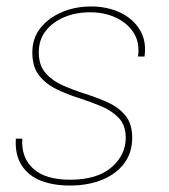

<svg xmlns="http://www.w3.org/2000/svg" viewBox="-20 -567 523 594"><path d="M196 7Q145 7 106.5 -8Q68 -23 47 -55.5Q26 -88 29 -138H49Q45 -80 82.5 -45.5Q120 -11 197 -11Q280 -11 324.5 -49Q369 -87 369 -141Q369 -179 348 -201.5Q327 -224 294 -238Q261 -252 224.5 -263.5Q188 -275 155 -291Q122 -307 101 -333.5Q80 -360 80 -405Q80 -448 104.5 -479.5Q129 -511 170.5 -529Q212 -547 262 -547Q312 -547 352 -528Q392 -509 413 -474Q434 -439 427 -392H407Q413 -435 393.5 -465.5Q374 -496 338.5 -512.5Q303 -529 259 -529Q215 -529 179 -514Q143 -499 121.5 -471.5Q100 -444 100 -405Q100 -365 121 -341Q142 -317 175 -302.5Q208 -288 244.5 -276.5Q281 -265 314 -250Q347 -235 368 -209.5Q389 -184 389 -141Q389 -95 364.5 -62Q340 -29 296.5 -11Q253 7 196 7Z"/></svg>

Font: Poppins Variable
Style: Italic
Weight: 100
Italic angle: -10°
Designer: Jonny Pinhorn
Foundry: Indian Type Foundry
Version: Version 6.000